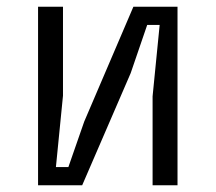

<svg xmlns="http://www.w3.org/2000/svg" viewBox="-20 -550 640 570"><path d="M507 -530H376L230 -189L183 -54H146L167 -266V-530H93V0H224L368 -333L417 -476H454L433 -264V0H507Z"/></svg>

Font: Fliege Mono Light
Style: Regular
Weight: 300
Version: Version 0.020;Glyphs 3.3 (3306)